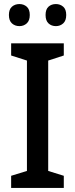

<svg xmlns="http://www.w3.org/2000/svg" viewBox="-20 -928 371 948"><path d="M295 0H35V-60L113 -84V-629L35 -654V-714H295V-654L218 -629V-84L295 -60ZM24 -854Q24 -882 39 -895Q54 -908 76 -908Q97 -908 112 -895Q127 -882 127 -854Q127 -826 112 -812.5Q97 -799 76 -799Q54 -799 39 -812.5Q24 -826 24 -854ZM205 -854Q205 -882 219.5 -895Q234 -908 256 -908Q277 -908 292 -895Q307 -882 307 -854Q307 -826 292 -812.5Q277 -799 256 -799Q234 -799 219.5 -812.5Q205 -826 205 -854Z"/></svg>

Font: Noto Sans Kannada SemiCondensed Medium
Style: Regular
Weight: 500
Width: 4
Designer: Jelle Bosma - Monotype Design Team
Foundry: Monotype Imaging Inc.
Version: Version 2.005; ttfautohint (v1.8.4.7-5d5b)